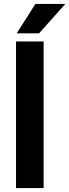

<svg xmlns="http://www.w3.org/2000/svg" viewBox="-20 -962 354 982"><path d="M203.1 -750V0H62V-750ZM65.4 -791.5 161.1 -941.9H314L179.7 -791.5Z"/></svg>

Font: Vazirmatn RD FD
Style: Bold
Weight: 700
Designer: Saber Rastikerdar
Foundry: Saber Rastikerdar
Version: Version 33.003